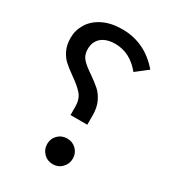

<svg xmlns="http://www.w3.org/2000/svg" viewBox="-175 -795 809 902"><g transform="rotate(30 229.5 -344.5)"><path d="M429 -602 366 -553Q307 -625 227 -625Q180 -625 153 -602.5Q126 -580 126 -539Q126 -507 144 -487Q162 -467 200 -442Q233 -419 253 -401Q273 -383 287.5 -353Q302 -323 302 -280V-230H211V-275Q211 -316 190 -340.5Q169 -365 127 -394Q95 -417 76 -434Q57 -451 43.5 -478.5Q30 -506 30 -545Q30 -586 52 -622Q74 -658 117.5 -679.5Q161 -701 221 -701Q345 -701 429 -602ZM323 -58Q323 -29 303 -8.5Q283 12 254 12Q224 12 204 -8.5Q184 -29 184 -58Q184 -87 204 -107Q224 -127 254 -127Q283 -127 303 -107Q323 -87 323 -58Z"/></g></svg>

Font: FiraGO
Style: Regular
Weight: 400
Designer: bBox Type
Foundry: bBox Type GmbH
Version: Version 1.001;April 20, 2020;FontCreator 12.0.0.2555 64-bit